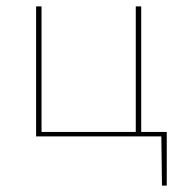

<svg xmlns="http://www.w3.org/2000/svg" viewBox="-20 -427 573 601"><path d="M502 154H487L485 0H93V-407H110V-14H405V-407H422V-14H502Z"/></svg>

Font: Ysabeau Thin
Style: Regular
Weight: 200
Designer: Christian Thalmann (Catharsis Fonts)
Version: Version 0.003